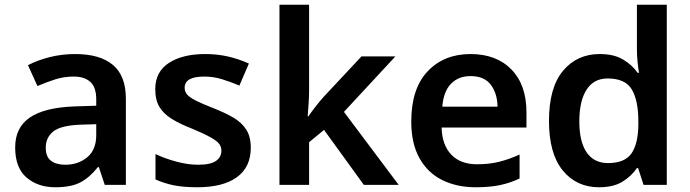

<svg xmlns="http://www.w3.org/2000/svg" viewBox="-20 -780 2913 810"><path d="M297 -552Q402 -552 456.5 -506Q511 -460 511 -364V0H422L397 -75H393Q358 -31 319 -10.5Q280 10 213 10Q140 10 92 -31Q44 -72 44 -158Q44 -242 105.5 -284Q167 -326 292 -331L386 -334V-361Q386 -412 361 -434.5Q336 -457 291 -457Q250 -457 212.5 -445Q175 -433 138 -417L98 -505Q138 -526 189.5 -539Q241 -552 297 -552ZM320 -254Q237 -251 205 -225.5Q173 -200 173 -157Q173 -118 195.5 -101.5Q218 -85 255 -85Q310 -85 348 -116.5Q386 -148 386 -210V-256Z M1038 -157Q1038 -75 979.5 -32.5Q921 10 812 10Q755 10 714.5 2Q674 -6 636 -23V-130Q676 -111 724.5 -98Q773 -85 816 -85Q868 -85 891 -101Q914 -117 914 -144Q914 -160 905 -172.5Q896 -185 869.5 -200Q843 -215 791 -237Q739 -257 704.5 -278.5Q670 -300 652.5 -329Q635 -358 635 -404Q635 -477 692.5 -514.5Q750 -552 846 -552Q896 -552 940.5 -542Q985 -532 1030 -512L990 -419Q952 -435 916 -446Q880 -457 842 -457Q759 -457 759 -410Q759 -393 769.5 -381Q780 -369 806.5 -355.5Q833 -342 882 -323Q930 -304 965 -283.5Q1000 -263 1019 -233Q1038 -203 1038 -157Z M1284 -399Q1284 -373 1282 -344Q1280 -315 1278 -289H1281Q1293 -307 1311 -330Q1329 -353 1345 -371L1505 -542H1648L1431 -308L1662 0H1515L1347 -232L1284 -180V0H1159V-760H1284Z M1965 -552Q2074 -552 2137.5 -487Q2201 -422 2201 -306V-242H1843Q1845 -168 1884 -127.5Q1923 -87 1992 -87Q2044 -87 2086 -97.5Q2128 -108 2172 -128V-27Q2132 -8 2089 1Q2046 10 1986 10Q1907 10 1845.5 -20.5Q1784 -51 1749.5 -113Q1715 -175 1715 -267Q1715 -406 1784 -479Q1853 -552 1965 -552ZM1965 -459Q1914 -459 1882.5 -426.5Q1851 -394 1846 -330H2079Q2078 -386 2050.5 -422.5Q2023 -459 1965 -459Z M2507 10Q2412 10 2354 -61Q2296 -132 2296 -270Q2296 -410 2355 -481Q2414 -552 2510 -552Q2570 -552 2608.5 -529Q2647 -506 2670 -473H2676Q2673 -487 2670 -516Q2667 -545 2667 -570V-760H2793V0H2695L2672 -71H2667Q2644 -37 2606 -13.5Q2568 10 2507 10ZM2545 -92Q2615 -92 2643.5 -132Q2672 -172 2673 -253V-269Q2673 -356 2645.5 -402.5Q2618 -449 2543 -449Q2485 -449 2454.5 -401.5Q2424 -354 2424 -268Q2424 -182 2455 -137Q2486 -92 2545 -92Z"/></svg>

Font: Noto Sans Gurmukhi UI SemiBold
Style: Regular
Weight: 600
Designer: Jelle Bosma - Monotype Design Team
Foundry: Monotype Imaging Inc.
Version: Version 2.004; ttfautohint (v1.8.4.7-5d5b)